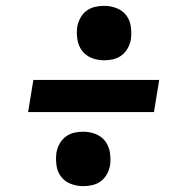

<svg xmlns="http://www.w3.org/2000/svg" viewBox="-20 -668 640 656"><path d="M336 -462Q313 -462 293 -470Q273 -478 260.5 -494.5Q248 -511 244.5 -533Q241 -555 244 -577Q247 -593 255 -607.5Q263 -622 276 -631.5Q289 -641 304.5 -644.5Q320 -648 336 -648Q358 -648 378.5 -640Q399 -632 411.5 -615.5Q424 -599 427 -577Q430 -555 427 -532Q424 -517 416 -502.5Q408 -488 395 -478.5Q382 -469 366.5 -465.5Q351 -462 336 -462ZM76 -285 94 -395H524L506 -285ZM264 -32Q242 -32 221.5 -40Q201 -48 188.5 -64.5Q176 -81 173 -103Q170 -125 173 -148Q176 -163 184 -177.5Q192 -192 205 -201.5Q218 -211 233.5 -214.5Q249 -218 264 -218Q287 -218 307 -210Q327 -202 339.5 -185.5Q352 -169 355.5 -147Q359 -125 356 -103Q353 -87 345 -72.5Q337 -58 324 -48.5Q311 -39 295.5 -35.5Q280 -32 264 -32Z"/></svg>

Font: Iosevka Slab XBdEx
Style: Italic
Weight: 800
Width: 7
Italic angle: -9°
Monospace: yes
Designer: Belleve Invis
Foundry: Belleve Invis
Version: Version 11.1.1; ttfautohint (v1.8.3)